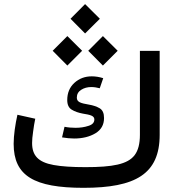

<svg xmlns="http://www.w3.org/2000/svg" viewBox="-20 -900 858 920"><path d="M387.7 -739.7 458.5 -810.1 387.7 -880.4 317.9 -810.1ZM473.1 -585.9 543.9 -656.7 473.1 -727.1 402.8 -656.7ZM302.7 -585.9 373.5 -656.7 302.7 -727.1 232.4 -656.7ZM335 -236.3C375 -236.3 409.2 -244.6 437 -261.2C464.8 -277.8 478.5 -302.2 478.5 -334.5C478.5 -357.4 471.7 -373 457.5 -381.3C443.4 -389.6 425.8 -395.5 405.3 -398.9C368.2 -405.3 348.1 -410.2 348.1 -432.1C348.1 -448.2 355 -460.9 369.1 -469.7C382.8 -478.5 398.9 -482.9 417.5 -482.9C431.2 -482.9 444.8 -480.5 458 -477.1L474.6 -525.4C456.1 -531.2 438 -534.2 419.9 -534.2C387.2 -534.2 359.4 -523.9 336.4 -502.9C313.5 -481.9 302.2 -454.6 302.2 -420.4C302.2 -398.4 309.6 -382.8 323.7 -374.5C337.9 -365.7 356 -359.4 377.4 -355.5C411.1 -350.1 432.1 -345.7 432.1 -327.6C432.1 -313 422.9 -302.7 403.8 -296.9C384.8 -290.5 363.8 -287.6 341.8 -287.6C324.7 -287.6 306.2 -289.1 289.1 -292.5L277.3 -241.7C298.3 -238.3 317.4 -236.3 335 -236.3ZM389.6 -99.1C324.7 -99.1 273.9 -102.5 236.8 -109.4C162.1 -123 133.8 -155.8 133.8 -214.8C133.8 -229 135.3 -247.1 138.7 -269.5C141.6 -292 145 -312.5 148.9 -331.1L63.5 -350.1C53.2 -304.7 45.4 -251.5 45.4 -210.9C45.4 -57.1 143.6 0 380.4 0C629.4 0 745.1 -66.4 745.1 -253.9V-656.2H650.4V-253.9C650.4 -211.4 642.1 -179.2 625.5 -157.2C592.3 -112.3 518.6 -99.1 389.6 -99.1Z"/></svg>

Font: Estedad Medium
Style: Regular
Weight: 500
Designer: Amin Abedi
Version: Version 7.3